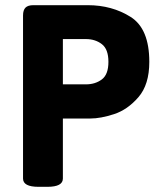

<svg xmlns="http://www.w3.org/2000/svg" viewBox="-20 -720 610 742"><path d="M69 -30V-660Q69 -681 78.5 -690.5Q88 -700 109 -700H319Q413 -700 485 -654.5Q557 -609 557 -481Q557 -393 515 -344.5Q473 -296 421 -279Q369 -262 329 -262H223V-30Q223 2 163 2H129Q69 2 69 -30ZM312 -394Q348 -394 373.5 -413Q399 -432 399 -481Q399 -530 373.5 -549.5Q348 -569 312 -569H223V-394Z"/></svg>

Font: Asap-Bold
Style: Bold
Weight: 700
Designer: Pablo Cosgaya
Foundry: Omnibus-Type
Version: Version 2.000; ttfautohint (v1.8)